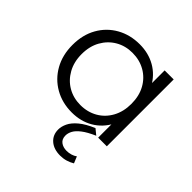

<svg xmlns="http://www.w3.org/2000/svg" viewBox="-194 -688 1066 1066"><g transform="rotate(45 339.0 -155.0)"><path d="M308 5Q233 5 173.5 -29Q114 -63 80 -123.5Q46 -184 46 -263Q46 -343 80 -403Q114 -463 173.5 -496.5Q233 -530 308 -530Q377 -530 431.5 -499Q486 -468 518.5 -408.5Q551 -349 551 -263Q551 -178 519 -118Q487 -58 432.5 -26.5Q378 5 308 5ZM313 -58Q369 -58 413.5 -83.5Q458 -109 483.5 -155.5Q509 -202 509 -263Q509 -325 483.5 -371Q458 -417 413.5 -442.5Q369 -468 313 -468Q258 -468 214 -442.5Q170 -417 144 -371Q118 -325 118 -263Q118 -202 144 -155.5Q170 -109 214 -83.5Q258 -58 313 -58ZM511 0V-158L518 -264L508 -370V-525H579V0ZM432 220Q382 220 352 194Q322 168 322 125Q322 101 334.5 74.5Q347 48 378 22Q409 -4 463 -27L496 0Q448 21 421.5 41.5Q395 62 384.5 81.5Q374 101 374 120Q374 148 392.5 162Q411 176 439 176Q456 176 472.5 171Q489 166 501 157L517 196Q499 207 477.5 213.5Q456 220 432 220Z"/></g></svg>

Font: MOST Montserrat
Style: Regular
Weight: 400
Designer: Julieta Ulanovsky
Foundry: Julieta Ulanovsky
Version: Version 8.000;March 11, 2024;FontCreator 15.0.0.2926 64-bit